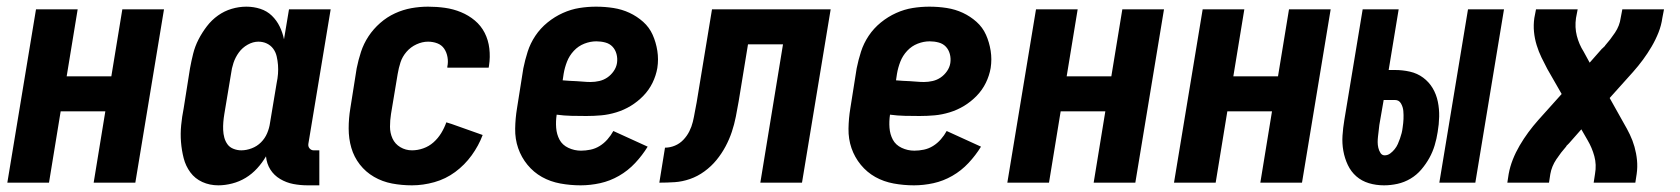

<svg xmlns="http://www.w3.org/2000/svg" viewBox="-20 -548 5040 576"><path d="M2 0 88 -520H213L180 -319H314L347 -520H472L386 0H261L296 -214H162L127 0Z M635 8Q609 8 587 -2Q565 -12 551 -31Q537 -50 531 -73.5Q525 -97 523 -122Q521 -147 523.5 -172.5Q526 -198 531 -223L550 -343Q554 -365 559.5 -387Q565 -409 575.5 -429.5Q586 -450 600.5 -469Q615 -488 634 -501.5Q653 -515 675 -521.5Q697 -528 719 -528Q741 -528 761 -521.5Q781 -515 795.5 -501Q810 -487 819 -468.5Q828 -450 832 -430L847 -520H972L905 -116Q904 -108 909 -102.5Q914 -97 921 -97H938V8H903Q881 8 860 4Q839 0 820.5 -11Q802 -22 791 -39.5Q780 -57 778 -79Q767 -60 751.5 -43Q736 -26 717 -14.5Q698 -3 676.5 2.5Q655 8 635 8ZM704 -97Q719 -97 735 -103Q751 -109 763 -121Q775 -133 781.5 -148.5Q788 -164 790 -179L810 -299Q813 -313 814 -326.5Q815 -340 814 -353Q813 -366 810 -379Q807 -392 799.5 -402Q792 -412 780.5 -417.5Q769 -423 755 -423Q739 -423 723 -414Q707 -405 696.5 -390.5Q686 -376 680.5 -359.5Q675 -343 673 -326L653 -206Q651 -194 650 -182Q649 -170 649.5 -158Q650 -146 653 -135Q656 -124 662.5 -115Q669 -106 680.5 -101.5Q692 -97 704 -97Z M1216 8Q1185 8 1156 2.5Q1127 -3 1102 -17.5Q1077 -32 1059.5 -54.5Q1042 -77 1034 -104.5Q1026 -132 1026 -162.5Q1026 -193 1031 -223L1050 -343Q1055 -368 1063 -392.5Q1071 -417 1085.5 -439Q1100 -461 1120.5 -479Q1141 -497 1165 -508Q1189 -519 1214 -523.5Q1239 -528 1264 -528Q1290 -528 1315 -524.5Q1340 -521 1363 -511.5Q1386 -502 1404.5 -486.5Q1423 -471 1434 -449.5Q1445 -428 1448 -402.5Q1451 -377 1447 -351L1446 -345H1322V-348Q1325 -362 1322.5 -376.5Q1320 -391 1312.5 -402Q1305 -413 1292 -418Q1279 -423 1264 -423Q1247 -423 1229.5 -415Q1212 -407 1199.5 -392.5Q1187 -378 1181.5 -361Q1176 -344 1173 -326L1153 -206Q1150 -187 1150 -168Q1150 -149 1157.5 -132.5Q1165 -116 1181 -106.5Q1197 -97 1216 -97Q1233 -97 1250 -103Q1267 -109 1280.5 -121Q1294 -133 1303.5 -148.5Q1313 -164 1319 -181L1335 -176L1428 -143Q1416 -111 1395 -82Q1374 -53 1345.5 -32Q1317 -11 1283 -1.5Q1249 8 1216 8Z M1722 8Q1691 8 1661 2.5Q1631 -3 1606 -17Q1581 -31 1562.5 -53.5Q1544 -76 1534.5 -103.5Q1525 -131 1525.5 -162Q1526 -193 1531 -223L1550 -343Q1555 -368 1563 -393Q1571 -418 1586 -440.5Q1601 -463 1622.5 -480.5Q1644 -498 1668.5 -509Q1693 -520 1718 -524Q1743 -528 1768 -528Q1795 -528 1820.5 -524Q1846 -520 1868.5 -509.5Q1891 -499 1909.5 -482.5Q1928 -466 1938 -443.5Q1948 -421 1952 -395.5Q1956 -370 1952 -344Q1948 -321 1937.5 -299.5Q1927 -278 1910 -260.5Q1893 -243 1872.5 -230.5Q1852 -218 1829 -211Q1806 -204 1784 -202Q1762 -200 1739 -200Q1717 -200 1694.5 -200.5Q1672 -201 1650 -204Q1647 -184 1648.5 -164.5Q1650 -145 1658.5 -129Q1667 -113 1685 -104.5Q1703 -96 1723 -96Q1737 -96 1751.5 -99Q1766 -102 1779 -110Q1792 -118 1802.5 -130Q1813 -142 1820 -155L1923 -108Q1907 -82 1885.5 -59Q1864 -36 1837 -20.5Q1810 -5 1780.5 1.5Q1751 8 1722 8ZM1752 -302Q1765 -302 1778 -305Q1791 -308 1802 -315.5Q1813 -323 1821 -334.5Q1829 -346 1831 -359Q1833 -373 1829.5 -386Q1826 -399 1817.5 -408Q1809 -417 1796 -420.5Q1783 -424 1769 -424Q1751 -424 1733 -417Q1715 -410 1701.5 -395.5Q1688 -381 1681 -363Q1674 -345 1671 -327L1668 -307Q1678 -306 1688.5 -305.5Q1699 -305 1709.5 -304.5Q1720 -304 1730.5 -303Q1741 -302 1752 -302Z M1958 0 1975 -105Q1990 -105 2004.5 -111Q2019 -117 2030 -128.5Q2041 -140 2048 -154Q2055 -168 2058.5 -182.5Q2062 -197 2064.5 -212Q2067 -227 2070 -241L2116 -520H2472L2386 0H2261L2329 -415H2224L2196 -244Q2192 -221 2187.5 -198Q2183 -175 2175.5 -152.5Q2168 -130 2156.5 -108.5Q2145 -87 2129.5 -68Q2114 -49 2093.5 -34Q2073 -19 2050 -11Q2027 -3 2004 -1.5Q1981 0 1958 0Z M2722 8Q2691 8 2661 2.5Q2631 -3 2606 -17Q2581 -31 2562.5 -53.5Q2544 -76 2534.5 -103.5Q2525 -131 2525.5 -162Q2526 -193 2531 -223L2550 -343Q2555 -368 2563 -393Q2571 -418 2586 -440.5Q2601 -463 2622.5 -480.5Q2644 -498 2668.5 -509Q2693 -520 2718 -524Q2743 -528 2768 -528Q2795 -528 2820.5 -524Q2846 -520 2868.5 -509.5Q2891 -499 2909.5 -482.5Q2928 -466 2938 -443.5Q2948 -421 2952 -395.5Q2956 -370 2952 -344Q2948 -321 2937.5 -299.5Q2927 -278 2910 -260.5Q2893 -243 2872.5 -230.5Q2852 -218 2829 -211Q2806 -204 2784 -202Q2762 -200 2739 -200Q2717 -200 2694.5 -200.5Q2672 -201 2650 -204Q2647 -184 2648.5 -164.5Q2650 -145 2658.5 -129Q2667 -113 2685 -104.5Q2703 -96 2723 -96Q2737 -96 2751.5 -99Q2766 -102 2779 -110Q2792 -118 2802.5 -130Q2813 -142 2820 -155L2923 -108Q2907 -82 2885.5 -59Q2864 -36 2837 -20.5Q2810 -5 2780.5 1.5Q2751 8 2722 8ZM2752 -302Q2765 -302 2778 -305Q2791 -308 2802 -315.5Q2813 -323 2821 -334.5Q2829 -346 2831 -359Q2833 -373 2829.5 -386Q2826 -399 2817.5 -408Q2809 -417 2796 -420.5Q2783 -424 2769 -424Q2751 -424 2733 -417Q2715 -410 2701.5 -395.5Q2688 -381 2681 -363Q2674 -345 2671 -327L2668 -307Q2678 -306 2688.5 -305.5Q2699 -305 2709.5 -304.5Q2720 -304 2730.5 -303Q2741 -302 2752 -302Z M3002 0 3088 -520H3213L3180 -319H3314L3347 -520H3472L3386 0H3261L3296 -214H3162L3127 0Z M3502 0 3588 -520H3713L3680 -319H3814L3847 -520H3972L3886 0H3761L3796 -214H3662L3627 0Z M4298 0 4384 -520H4492L4406 0ZM4132 8Q4108 8 4086.5 1.5Q4065 -5 4049 -19Q4033 -33 4023.5 -53Q4014 -73 4010 -95.5Q4006 -118 4007.5 -141Q4009 -164 4013 -188L4068 -520H4176L4146 -338H4165Q4188 -338 4210 -333Q4232 -328 4249.5 -315Q4267 -302 4278 -283.5Q4289 -265 4293.5 -243Q4298 -221 4297.5 -198Q4297 -175 4293 -152Q4290 -132 4284 -112Q4278 -92 4268 -74Q4258 -56 4244 -39.5Q4230 -23 4211.5 -12Q4193 -1 4172.5 3.5Q4152 8 4132 8ZM4134 -82Q4143 -82 4150.5 -87.5Q4158 -93 4164 -100.5Q4170 -108 4173.5 -116Q4177 -124 4180 -132.5Q4183 -141 4185 -149Q4187 -157 4188 -166Q4190 -179 4190.5 -191Q4191 -203 4190 -215Q4189 -227 4183 -237.5Q4177 -248 4165 -248H4131L4118 -173Q4117 -164 4116 -155.5Q4115 -147 4114 -138.5Q4113 -130 4113 -121.5Q4113 -113 4115 -104.5Q4117 -96 4121.5 -89Q4126 -82 4134 -82Z M4502 0 4506 -26Q4510 -48 4518.5 -69.5Q4527 -91 4539 -111.5Q4551 -132 4565 -151Q4579 -170 4595 -188L4665 -266L4622 -341Q4613 -358 4604.5 -375.5Q4596 -393 4590 -412.5Q4584 -432 4582 -452.5Q4580 -473 4583 -494L4588 -520H4713L4708 -494Q4704 -466 4710.5 -440.5Q4717 -415 4731 -393L4749 -360L4786 -402Q4789 -404 4790.5 -406Q4792 -408 4795 -410V-411Q4811 -429 4825 -450Q4839 -471 4842 -494L4847 -520H4972L4967 -494Q4964 -472 4955.5 -450.5Q4947 -429 4935 -408.5Q4923 -388 4909 -369Q4895 -350 4879 -332L4809 -254L4851 -179Q4861 -162 4869.5 -144.5Q4878 -127 4883.5 -107.5Q4889 -88 4891 -67.5Q4893 -47 4890 -26L4886 0H4761L4765 -26Q4770 -54 4763 -79.5Q4756 -105 4743 -127L4724 -160L4687 -118Q4685 -116 4683 -114Q4681 -112 4679 -110V-109Q4663 -91 4649 -70Q4635 -49 4631 -26L4627 0Z"/></svg>

Font: Iosevka Curly Extrabold
Style: Italic
Weight: 800
Italic angle: -9°
Monospace: yes
Designer: Belleve Invis
Foundry: Belleve Invis
Version: Version 22.1.2; ttfautohint (v1.8.4)